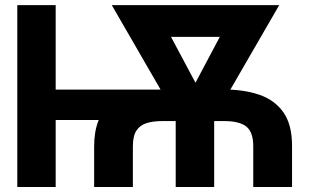

<svg xmlns="http://www.w3.org/2000/svg" viewBox="-20 -748 1237 768"><path d="M649.6 -389.5V-268H153.7V-389.5ZM202.7 -727.5V0H49.2V-727.5ZM511.5 0H356.6V-162.5Q356.5 -279.3 423.5 -334.4Q490.5 -389.6 630.9 -390H875.4Q955.3 -390 1016.8 -369.2Q1078.4 -348.3 1113.5 -298.9Q1148.5 -249.4 1148.2 -162.5V0H993V-162.5Q993.3 -218.8 965.7 -241.4Q938.2 -263.9 875.4 -263.7H630.9Q594.3 -263.9 567.4 -255.9Q540.5 -247.9 526 -226.1Q511.5 -204.3 511.5 -162.5ZM957.4 -727.5V-600.6H571.3V-727.5ZM724.6 -346.7 926.6 -727.5H1096.9L830.5 -267H743.8ZM596.3 -727.5 801.2 -343.4 779.1 -267H693.2L427.1 -727.5ZM836.7 -368.6V0H682.8V-368.6Z"/></svg>

Font: Inter Tight
Style: Regular
Weight: 400
Designer: Rasmus Andersson
Foundry: rsms
Version: Version 3.002